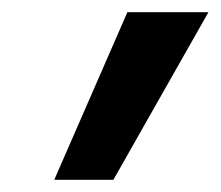

<svg xmlns="http://www.w3.org/2000/svg" viewBox="-20 -712 362 315"><path d="M189 -692H322L166 -417H69Z"/></svg>

Font: Fira Sans SemiBold
Style: Italic
Weight: 600
Italic angle: -8°
Designer: bBox Type GmbH & Carrois Corporate GbR & Edenspiekermann AG
Foundry: bBox Type GmbH & Carrois Corporate GbR & Edenspiekermann AG
Version: Version 4.301